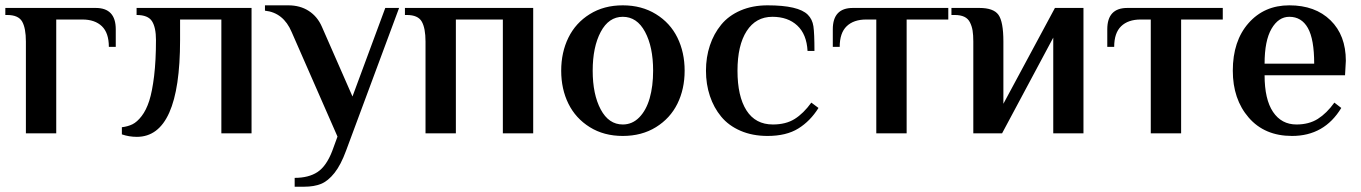

<svg xmlns="http://www.w3.org/2000/svg" viewBox="-20 -500 5103 720"><path d="M77.1 0V-344.2Q77.1 -394.5 63 -419.2Q48.8 -443.8 6.8 -443.8H0V-470.2H338.9Q414.1 -470.2 414.1 -390.1V-324.2H388.2Q388.2 -376.5 362.1 -401.6Q335.9 -426.8 289.1 -426.8H190.9V0Z M493.2 13.2Q463.9 13.2 437 3.9V-22.9Q459 -25.4 476.6 -33.9Q494.1 -42.5 511.2 -64.7Q528.3 -86.9 539.6 -121.8Q550.8 -156.7 557.9 -214.8Q564.9 -272.9 564.9 -350.1Q564.9 -397 550 -420.4Q535.2 -443.8 492.2 -443.8V-470.2H923.3V0H810.1V-426.8H655.3V-350.1Q655.3 13.2 493.2 13.2Z M1085 200.2V167Q1137.2 167 1170.4 145.3Q1203.6 123.5 1225.6 66.9L1245.6 12.2L1073.7 -379.9Q1043 -452.6 973.6 -460V-480H1061Q1105.5 -480 1137.9 -459Q1170.4 -438 1187 -399.9L1301.8 -138.2L1424.8 -470.2H1476.6L1277.8 64.9Q1258.3 118.2 1234.4 148.4Q1210.4 178.7 1184.1 189.5Q1157.7 200.2 1120.6 200.2Z M1575.7 0V-344.2Q1575.7 -394.5 1561.5 -419.2Q1547.4 -443.8 1505.4 -443.8H1498.5V-470.2H1979.5V0H1865.7V-426.8H1689.5V0Z M2315.4 9.8Q2244.6 9.8 2191.7 -23.2Q2138.7 -56.2 2111.6 -111.1Q2084.5 -166 2084.5 -234.9Q2084.5 -303.7 2111.6 -358.9Q2138.7 -414.1 2191.7 -447Q2244.6 -480 2315.4 -480Q2386.2 -480 2439.7 -447Q2493.2 -414.1 2520.3 -358.9Q2547.4 -303.7 2547.4 -234.9Q2547.4 -166 2520.3 -111.1Q2493.2 -56.2 2439.9 -23.2Q2386.7 9.8 2315.4 9.8ZM2315.4 -33.2Q2351.1 -33.2 2377.2 -59.8Q2403.3 -86.4 2416.3 -131.6Q2429.2 -176.8 2429.2 -234.9Q2429.2 -324.2 2398.9 -380.6Q2368.7 -437 2315.4 -437Q2262.7 -437 2232.7 -380.4Q2202.6 -323.7 2202.6 -234.9Q2202.6 -146 2232.7 -89.6Q2262.7 -33.2 2315.4 -33.2Z M2858.4 9.8Q2801.8 9.8 2757.1 -9.5Q2712.4 -28.8 2684.6 -62.5Q2656.7 -96.2 2642.1 -140.1Q2627.4 -184.1 2627.4 -234.9Q2627.4 -285.6 2642.1 -329.6Q2656.7 -373.5 2684.6 -407.5Q2712.4 -441.4 2757.1 -460.7Q2801.8 -480 2858.4 -480Q2974.1 -480 3009.3 -444.8Q3026.4 -427.7 3030.3 -401.4Q3034.2 -375 3034.2 -309.1H3008.3Q3004.9 -371.6 2969.7 -404.3Q2934.6 -437 2876.5 -437Q2814.5 -437 2780 -383.5Q2745.6 -330.1 2745.6 -234.9Q2745.6 -138.7 2779.3 -85.9Q2813 -33.2 2878.4 -33.2Q2927.2 -33.2 2960.2 -54Q2993.2 -74.7 3022.5 -115.2L3049.3 -95.2Q3018.6 -45.9 2973.6 -18.1Q2928.7 9.8 2858.4 9.8Z M3266.1 0V-426.8H3228Q3181.2 -426.8 3155 -401.6Q3128.9 -376.5 3128.9 -324.2H3103V-390.1Q3103 -470.2 3178.2 -470.2H3536.1V-426.8H3379.9V0Z M3629.9 0V-344.2Q3629.9 -369.1 3627.2 -385.5Q3624.5 -401.9 3617.4 -416Q3610.4 -430.2 3596.2 -437Q3582 -443.8 3560.1 -443.8H3547.9V-470.2H3652.8Q3705.6 -470.2 3724.1 -444.6Q3742.7 -418.9 3742.7 -344.2V-110.8L3936 -470.2H4043V0H3929.7V-358.9L3737.8 0Z M4295.4 0V-426.8H4257.3Q4210.4 -426.8 4184.3 -401.6Q4158.2 -376.5 4158.2 -324.2H4132.3V-390.1Q4132.3 -470.2 4207.5 -470.2H4565.4V-426.8H4409.2V0Z M4825.2 9.8Q4722.2 9.8 4662.6 -59.1Q4603 -127.9 4603 -234.9Q4603 -346.2 4661.9 -413.1Q4720.7 -480 4814.9 -480Q4912.1 -480 4969.5 -423.8Q5026.9 -367.7 5026.9 -272L5023.9 -217.8H4722.2Q4722.2 -127.4 4753.9 -80.3Q4785.6 -33.2 4841.8 -33.2Q4888.7 -33.2 4921.9 -54.2Q4955.1 -75.2 4983.9 -115.2L5009.8 -95.2Q4946.3 9.8 4825.2 9.8ZM4722.2 -261.2H4908.2Q4908.2 -353 4884.5 -395Q4860.8 -437 4814.9 -437Q4774.4 -437 4748.3 -392.3Q4722.2 -347.7 4722.2 -261.2Z"/></svg>

Font: El Messiri SemiBold
Style: Regular
Weight: 600
Designer: Mohamed Gaber
Foundry: Kief Type Foundry
Version: Version 2.007;PS 002.007;hotconv 1.0.88;makeotf.lib2.5.64775